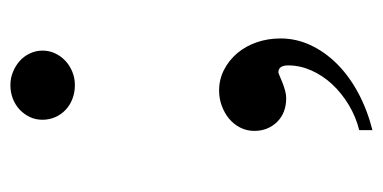

<svg xmlns="http://www.w3.org/2000/svg" viewBox="-200 -364 723 362"><g transform="rotate(-90 161.0 -182.5)"><path d="M247.1 -463.4Q247.1 -450.7 241.9 -439.7Q236.8 -428.7 228 -420.4Q219.2 -412.1 207.3 -407.2Q195.3 -402.3 182.1 -402.3Q168 -402.3 156 -407Q144 -411.6 135.3 -419.9Q126.5 -428.2 121.6 -439.5Q116.7 -450.7 116.7 -463.4Q116.7 -476.1 121.8 -487.1Q127 -498 135.7 -506.3Q144.5 -514.6 156.5 -519.3Q168.5 -523.9 182.1 -523.9Q195.3 -523.9 207 -519Q218.8 -514.2 227.8 -506.1Q236.8 -498 241.9 -486.8Q247.1 -475.6 247.1 -463.4ZM270 -14.6Q270 15.1 257.3 42.2Q244.6 69.3 221.9 92Q199.2 114.7 167.5 131.8Q135.7 148.9 97.2 158.7V133.8Q122.6 127.4 144.8 114Q167 100.6 183.6 82.8Q200.2 64.9 209.7 43.5Q219.2 22 219.2 0Q219.2 -18.6 206.1 -18.6Q205.1 -18.6 199.7 -16.4Q194.3 -14.2 187.3 -11.2Q180.2 -8.3 172.1 -6.1Q164.1 -3.9 157.7 -3.9Q129.4 -3.9 112.5 -21.2Q95.7 -38.6 95.7 -64Q95.7 -78.1 101.8 -90.3Q107.9 -102.5 118.4 -111.3Q128.9 -120.1 142.6 -125.2Q156.2 -130.4 171.9 -130.4Q192.9 -130.4 210.9 -121.1Q229 -111.8 242.2 -96.2Q255.4 -80.6 262.7 -59.6Q270 -38.6 270 -14.6Z"/></g></svg>

Font: SakalBharati
Style: Regular
Weight: 400
Designer: CDAC GIST
Foundry: CDAC
Version: 13.02